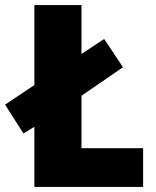

<svg xmlns="http://www.w3.org/2000/svg" viewBox="-39 -734 611 754"><path d="M96 0V-236L53 -210L-19 -323L96 -400V-714H281V-522L370 -581L444 -470L281 -358V-152H523V0Z"/></svg>

Font: Noto Sans Myanmar SemiCondensed Black
Style: Regular
Weight: 900
Width: 4
Designer: Monotype Design Team
Foundry: Monotype Imaging Inc.
Version: Version 2.107; ttfautohint (v1.8.4.7-5d5b)